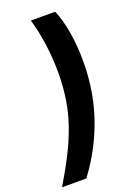

<svg xmlns="http://www.w3.org/2000/svg" viewBox="-207 -834 741 1042"><g transform="rotate(-20 163.5 -313.0)"><path d="M-37.6 141.1Q12.7 57.1 49.1 -15.1Q85.4 -87.4 108.9 -155Q132.3 -222.7 143.6 -292Q156.2 -369.6 156 -452.1Q155.8 -534.7 144.8 -615.2Q133.8 -695.8 112.8 -767.1H252.9Q277.8 -710.4 291 -631.3Q304.2 -552.2 304.4 -464.1Q304.7 -376 290.5 -291.5Q272 -177.7 224.1 -67.4Q176.3 43 102.5 141.1Z"/></g></svg>

Font: Inter 17pt
Style: Bold Italic
Weight: 700
Italic angle: -9.3988°
Version: Version 4.001;git-66647c0bb